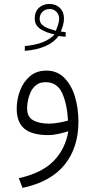

<svg xmlns="http://www.w3.org/2000/svg" viewBox="-20 -667 470 948"><path d="M304.2 -485.8Q284.2 -486.8 269 -489.3Q246.6 -457.5 203.9 -439Q161.1 -420.4 102.5 -416V-439.5Q156.7 -444.8 191.9 -459Q227.1 -473.1 249.5 -497.1Q212.9 -503.9 182.1 -522.2Q151.4 -540.5 151.4 -575.7Q151.4 -608.9 171.9 -628.2Q192.4 -647.5 223.6 -647.5Q255.4 -647.5 275.6 -627.9Q295.9 -608.4 295.9 -575.2Q295.9 -560.1 291.3 -543.2Q286.6 -526.4 280.3 -511.2Q286.1 -510.7 292 -509.8Q297.9 -508.8 304.2 -508.3ZM255.9 -515.1Q261.2 -528.3 266.6 -544.2Q272 -560.1 272 -574.7Q272 -595.7 258.3 -609.1Q244.6 -622.6 225.6 -622.6Q204.6 -622.6 190.2 -609.1Q175.8 -595.7 175.8 -573.7Q175.8 -555.2 189.2 -543.7Q202.6 -532.2 221.2 -525.9Q239.7 -519.5 255.9 -515.1ZM317.4 -19Q297.9 -12.7 270.3 -6.3Q242.7 0 218.8 0Q138.2 0 100.3 -31.7Q62.5 -63.5 62.5 -129.9Q62.5 -176.3 78.9 -219.5Q95.2 -262.7 127.7 -290.5Q160.2 -318.4 209 -318.4Q261.7 -318.4 296.9 -283.4Q332 -248.5 349.6 -191.2Q367.2 -133.8 367.2 -66.4Q367.2 62 298.8 146.5Q230.5 231 91.3 260.7L72.8 212.9Q186.5 187.5 244.6 128.2Q302.7 68.8 317.4 -19ZM315.9 -71.8Q311 -155.8 286.4 -208.5Q261.7 -261.2 205.1 -261.2Q176.8 -261.2 158.9 -247.3Q141.1 -233.4 131.3 -212.2Q121.6 -190.9 117.7 -169.4Q113.8 -147.9 113.8 -132.3Q113.8 -90.3 143.3 -73.5Q172.9 -56.6 221.2 -56.6Q244.1 -56.6 269 -61Q293.9 -65.4 315.9 -71.8Z"/></svg>

Font: Vazir Thin FD
Style: Thin-FD
Weight: 100
Designer: Saber Rastikerdar
Foundry: Saber Rastikerdar
Version: Version 30.0.0